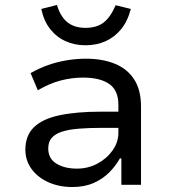

<svg xmlns="http://www.w3.org/2000/svg" viewBox="-20 -743 686 772"><path d="M271 9Q217 9 174 -10.5Q131 -30 106.5 -64Q82 -98 82 -141Q82 -198 116.5 -231.5Q151 -265 219 -279.5Q287 -294 387 -294H471V-229H393Q337 -229 295.5 -225.5Q254 -222 227.5 -213Q201 -204 187.5 -188Q174 -172 174 -146Q174 -105 207 -85Q240 -65 289 -65Q334 -65 371.5 -85Q409 -105 432.5 -138Q456 -171 456 -209V-322Q456 -380 419 -405.5Q382 -431 314 -431Q269 -431 224.5 -419.5Q180 -408 132 -380L103 -449Q136 -468 172.5 -481Q209 -494 248 -500.5Q287 -507 326 -507Q391 -507 441 -487Q491 -467 519 -424.5Q547 -382 547 -314V0H468V-106H462Q446 -77 420 -50.5Q394 -24 357 -7.5Q320 9 271 9ZM324 -561Q280 -561 243.5 -577.5Q207 -594 181.5 -626.5Q156 -659 146 -707L209 -723Q223 -676 251 -653.5Q279 -631 324 -631Q368 -631 396 -652Q424 -673 445 -722L506 -707Q493 -657 466.5 -625Q440 -593 404 -577Q368 -561 324 -561Z"/></svg>

Font: Nunito Sans 6pt
Style: Regular
Weight: 400
Version: Version 3.101;gftools[0.9.27]